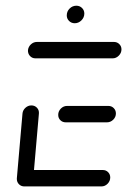

<svg xmlns="http://www.w3.org/2000/svg" viewBox="-20 -669 456 689"><path d="M40.4 -28.5 60.7 -261.5Q61.9 -273.7 71.3 -282.2Q80.7 -290.7 92.6 -290.7Q104.8 -290.7 112.8 -282.2Q120.7 -273.7 119.6 -261.5L99.3 -28.5ZM375.6 -32.2Q375.6 -19.3 366.1 -9.6Q356.7 0 343.7 0H67.4Q55.9 0 48.1 -7.8Q40.4 -15.6 40.4 -27Q40.4 -40 49.8 -49.4Q59.3 -58.9 72.2 -58.9H348.9Q360.4 -58.9 368 -51.1Q375.6 -43.3 375.6 -32.2ZM188.9 -256.7Q188.9 -269.6 198.3 -279.3Q207.8 -288.9 220.7 -288.9H368.9Q380.4 -288.9 388.1 -281.1Q395.9 -273.3 395.9 -261.9Q395.9 -248.9 386.3 -239.4Q376.7 -230 363.7 -230H215.9Q204.4 -230 196.7 -237.6Q188.9 -245.2 188.9 -256.7ZM80.4 -489.3Q81.9 -501.5 91.1 -510Q100.4 -518.5 112.6 -518.5H388.9Q400.4 -518.5 408.1 -510.7Q415.9 -503 415.9 -491.9Q415.9 -478.9 406.3 -469.3Q396.7 -459.6 384.1 -459.6H107.4Q95.2 -459.6 87.4 -468.3Q79.6 -477 80.4 -489.3ZM219.6 -613.7Q219.6 -628.1 229.8 -638.3Q240 -648.5 254.1 -648.5Q265.9 -648.5 274.3 -640.4Q282.6 -632.2 282.6 -620.4Q282.6 -606.3 272.2 -595.9Q261.9 -585.6 248.1 -585.6Q236.3 -585.6 228 -593.7Q219.6 -601.9 219.6 -613.7Z"/></svg>

Font: 26F Galaxy Sans Medium
Style: Italic
Weight: 500
Italic angle: -5°
Designer: C₂₉H₂₅N₃O₅
Version: Version 1.200